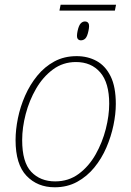

<svg xmlns="http://www.w3.org/2000/svg" viewBox="-20 -784 557 814"><path d="M232 -739 237 -764H472L467 -739ZM323 -613Q313 -613 308.5 -621Q304 -629 309 -653Q314 -676 322 -684.5Q330 -693 340 -693Q351 -693 355.5 -684.5Q360 -676 355 -653Q350 -629 342 -621Q334 -613 323 -613ZM212 10Q139 10 92.5 -38.5Q46 -87 46 -190Q46 -234 56 -283Q66 -332 86.5 -378.5Q107 -425 138 -463Q169 -501 210.5 -523.5Q252 -546 305 -546Q352 -546 389.5 -525.5Q427 -505 449 -460.5Q471 -416 471 -343Q471 -301 461 -253Q451 -205 431 -158.5Q411 -112 380 -74Q349 -36 307 -13Q265 10 212 10ZM214 -15Q271 -15 314 -47Q357 -79 385.5 -129.5Q414 -180 428.5 -237Q443 -294 443 -344Q443 -433 405 -477Q367 -521 302 -521Q247 -521 204.5 -489.5Q162 -458 133 -408Q104 -358 89 -300.5Q74 -243 74 -190Q74 -96 112.5 -55.5Q151 -15 214 -15Z"/></svg>

Font: Noto Serif Thin
Style: Italic
Weight: 100
Italic angle: -12°
Designer: Monotype Design Team
Foundry: Monotype Imaging Inc.
Version: Version 2.014; ttfautohint (v1.8.4.7-5d5b)